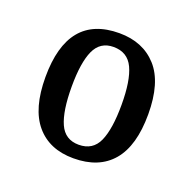

<svg xmlns="http://www.w3.org/2000/svg" viewBox="-73 -793 491 488"><g transform="rotate(20 172.5 -549.5)"><path d="M171 -380Q106 -380 70 -422.5Q34 -465 34 -550Q34 -719 173 -719Q237 -719 274.5 -677.5Q312 -636 312 -550Q312 -465 276 -422.5Q240 -380 171 -380ZM172 -417Q210 -417 225 -450.5Q240 -484 240 -550Q240 -615 224.5 -648Q209 -681 171 -681Q135 -681 120 -648Q105 -615 105 -550Q105 -484 120 -450.5Q135 -417 172 -417Z"/></g></svg>

Font: Noto Serif Condensed
Style: Regular
Weight: 400
Width: 3
Designer: Monotype Design Team
Foundry: Monotype Imaging Inc.
Version: Version 2.013; ttfautohint (v1.8.4.7-5d5b)